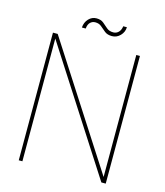

<svg xmlns="http://www.w3.org/2000/svg" viewBox="-122 -925 874 1017"><g transform="rotate(15 315.5 -416.5)"><path d="M77 0V-700H103L534 -31V-700H554V0H530L97 -673V0ZM383 -763Q358 -763 343 -775Q328 -787 314.5 -799Q301 -811 280 -811Q264 -811 252.5 -800Q241 -789 239 -766H218Q220 -795 238 -814Q256 -833 281 -833Q305 -833 319.5 -821Q334 -809 348 -796.5Q362 -784 385 -784Q401 -784 413 -795.5Q425 -807 428 -829H448Q447 -802 428 -782.5Q409 -763 383 -763Z"/></g></svg>

Font: DM Sans 12pt Thin
Style: Regular
Weight: 250
Version: Version 4.004;gftools[0.9.30]